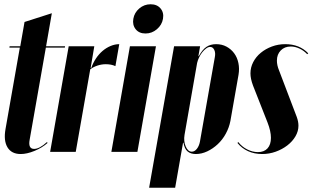

<svg xmlns="http://www.w3.org/2000/svg" viewBox="-20 -712 1471 900"><path d="M77 10Q34 10 15 -21.5Q-4 -53 6 -108L73 -489H24L25 -495H75L95 -609L223 -650L196 -495H285L284 -489H195L119 -57Q111 -14 140 -14Q165 -14 200 -46L203 -42Q177 -19 141.5 -4.5Q106 10 77 10Z M422 -495 405 -394H408Q416 -417 429.5 -437.5Q443 -458 460.5 -473Q478 -488 498.5 -496.5Q519 -505 539 -505L521 -402Q502 -411 476 -411Q456 -411 436.5 -404.5Q417 -398 403 -387L335 0H215L302 -495Z M605 -624Q610 -653 633 -672.5Q656 -692 686 -692Q716 -692 732.5 -672.5Q749 -653 744 -624Q739 -595 715.5 -575Q692 -555 662 -555Q632 -555 616 -575Q600 -595 605 -624ZM711 -495 624 0H502L589 -495Z M910 -449H912Q929 -480 948 -492.5Q967 -505 993 -505Q1020 -505 1041.5 -493.5Q1063 -482 1077.5 -462.5Q1092 -443 1097.5 -416.5Q1103 -390 1098 -361L1060 -145Q1054 -114 1038.5 -85.5Q1023 -57 1000.5 -36Q978 -15 951.5 -2.5Q925 10 898 10Q874 10 859.5 -2Q845 -14 840 -43H838L801 168H679L796 -495H918ZM845 -80Q840 -50 850.5 -25.5Q861 -1 879 -1Q892 -1 902.5 -14Q913 -27 917 -47L987 -444Q991 -464 984.5 -478Q978 -492 965 -492Q956 -492 946.5 -485Q937 -478 928.5 -467.5Q920 -457 913.5 -443.5Q907 -430 904 -417Z M1420 -458Q1404 -475 1383.5 -484.5Q1363 -494 1343 -494Q1314 -494 1296 -475.5Q1278 -457 1278 -428Q1278 -406 1288 -382L1371 -164Q1379 -142 1379 -123Q1379 -97 1365 -73Q1351 -49 1327 -30.5Q1303 -12 1272.5 -1Q1242 10 1209 10Q1172 10 1142.5 -3.5Q1113 -17 1093 -42L1097 -46Q1114 -24 1139 -11.5Q1164 1 1189 1Q1218 1 1234 -16.5Q1250 -34 1250 -66Q1250 -97 1234 -138L1166 -311Q1154 -343 1154 -368Q1154 -396 1167 -421Q1180 -446 1202.5 -464.5Q1225 -483 1254.5 -494Q1284 -505 1317 -505Q1384 -505 1425 -462Z"/></svg>

Font: Moniqa Black Ita Display
Style: Italic
Weight: 900
Italic angle: -10°
Designer: Rajesh Rajput
Foundry: Rajesh Rajput
Version: Version 1.000